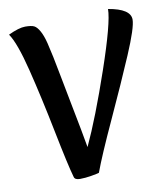

<svg xmlns="http://www.w3.org/2000/svg" viewBox="-89 -881 840 970"><g transform="rotate(-10 330.5 -396.5)"><path d="M342 0Q334 3 302 8.5Q270 14 243.5 14Q217 14 213 -1Q195 -63 159 -243.5Q123 -424 86.5 -571Q50 -718 16 -766Q71 -792 103 -792Q135 -792 149 -785Q163 -778 176.5 -754Q190 -730 200 -690Q215 -630 237 -512Q259 -394 262 -382Q297 -204 308 -138Q373 -277 452 -507.5Q531 -738 531 -807Q644 -788 644 -733Q644 -692 587.5 -559.5Q531 -427 451.5 -254.5Q372 -82 342 0Z"/></g></svg>

Font: MeriendaOneRegular
Style: Regular
Weight: 400
Designer: Eduardo Rodriguez Tunni
Foundry: Eduardo Rodriguez Tunni
Version: Version 1.001